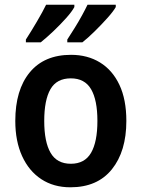

<svg xmlns="http://www.w3.org/2000/svg" viewBox="-20 -786 602 816"><path d="M517 -272Q517 -143 455.5 -66.5Q394 10 279 10Q208 10 155.5 -24.5Q103 -59 74 -122.5Q45 -186 45 -272Q45 -404 106.5 -478.5Q168 -553 282 -553Q352 -553 405 -520.5Q458 -488 487.5 -425.5Q517 -363 517 -272ZM168 -272Q168 -183 195 -136.5Q222 -90 281 -90Q340 -90 367 -136.5Q394 -183 394 -272Q394 -361 367 -407Q340 -453 281 -453Q221 -453 194.5 -407Q168 -361 168 -272ZM472 -756Q462 -738 436.5 -709.5Q411 -681 382 -652.5Q353 -624 330 -606H266V-618Q281 -641 297.5 -667.5Q314 -694 328.5 -720.5Q343 -747 352 -766H472ZM296 -756Q286 -737 261 -709Q236 -681 206.5 -653Q177 -625 153 -606H90V-618Q112 -652 137 -694.5Q162 -737 176 -766H296Z"/></svg>

Font: Noto Sans Arabic UI SmCn SmBd
Style: Regular
Weight: 600
Width: 4
Designer: Monotype Design Team, Nadine Chahine and Nizar Qandah
Foundry: Monotype Imaging Inc.
Version: Version 2.010; ttfautohint (v1.8.4.7-5d5b)